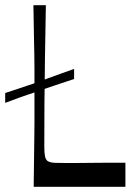

<svg xmlns="http://www.w3.org/2000/svg" viewBox="-44 -721 521 741"><path d="M242 -416Q209 -405 190.5 -399Q172 -393 160.5 -389Q149 -385 138.5 -381.5Q128 -378 111 -372Q95 -366 84 -362.5Q73 -359 61.5 -355Q50 -351 30 -344Q10 -337 -24 -324V-362Q10 -373 29 -379.5Q48 -386 60 -390Q72 -394 82.5 -397.5Q93 -401 109 -407Q125 -413 135 -416.5Q145 -420 157 -424.5Q169 -429 188.5 -436Q208 -443 242 -455ZM440 0H86Q87 -72 87.5 -118Q88 -164 88.5 -194.5Q89 -225 89 -247.5Q89 -270 89 -293.5Q89 -317 89 -350Q89 -383 89 -406.5Q89 -430 89 -453Q89 -476 88.5 -506Q88 -536 87 -582.5Q86 -629 85 -701H133Q131 -590 129.5 -495.5Q128 -401 127.5 -318Q127 -235 127 -157Q127 -131 129.5 -118.5Q132 -106 139 -100Q144 -97 150.5 -95Q157 -93 170 -92.5Q183 -92 205 -92Q228 -92 254.5 -92Q281 -92 310.5 -92.5Q340 -93 372.5 -93Q405 -93 440 -93Z"/></svg>

Font: Ojuju Medium
Style: Regular
Weight: 500
Designer: Chisaokwu Joboson, Mirko Velimirovic
Foundry: Udi Foundry
Version: Version 1.000